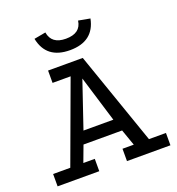

<svg xmlns="http://www.w3.org/2000/svg" viewBox="-140 -895 930 1009"><g transform="rotate(-20 325.5 -391.0)"><path d="M10 0V-69H106L272 -520H171V-589H365L546 -69H641V0H398V-69H461L429 -160H213L179 -69H243V0ZM238 -229H405L326 -488ZM317 -650Q185 -650 161 -770L226 -782Q237 -714 317 -714Q400 -714 409 -782L474 -770Q450 -650 317 -650Z"/></g></svg>

Font: Podkova
Style: Regular
Weight: 400
Designer: Ilya Yudin
Foundry: Cyreal (www.cyreal.org)
Version: Version 2.103